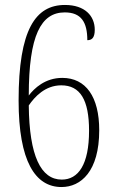

<svg xmlns="http://www.w3.org/2000/svg" viewBox="-20 -744 469 774"><path d="M228 10C306 10 380 -53 380 -219C380 -354 326 -430 231 -430C162 -430 118 -388 96 -359C96 -601 145 -694 241 -694C307 -694 332 -655 332 -582C349 -582 362 -590 362 -624C362 -680 322 -724 242 -724C123 -724 55 -625 55 -339C55 -94 122 10 228 10ZM229 -20C145 -20 98 -115 96 -319C120 -354 162 -400 227 -400C303 -400 339 -342 339 -217C339 -81 296 -20 229 -20Z"/></svg>

Font: Noto Serif Thai ExtraCondensed ExtraLight
Style: Regular
Weight: 200
Width: 2
Designer: Monotype Design Team
Foundry: Monotype Imaging Inc.
Version: Version 2.002